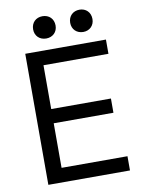

<svg xmlns="http://www.w3.org/2000/svg" viewBox="-95 -944 753 1010"><g transform="rotate(-10 281.5 -439.5)"><path d="M80 0H516V-76H164V-314H483V-390H164V-624H511V-700H80ZM143 -819C143 -784 168 -760 203 -760C238 -760 263 -784 263 -819C263 -855 238 -879 203 -879C168 -879 143 -855 143 -819ZM341 -819C341 -784 366 -760 401 -760C435 -760 460 -784 460 -819C460 -855 435 -879 401 -879C366 -879 341 -855 341 -819Z"/></g></svg>

Font: Meta Space
Style: Regular
Weight: 400
Designer: Meta Pool / Florian Karsten
Foundry: Meta Pool / Florian Karsten
Version: Version 2.000;Glyphs 3.1.1 (3137)